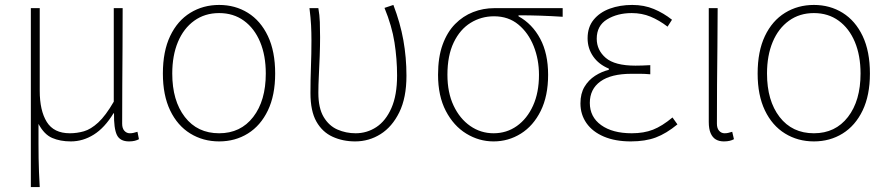

<svg xmlns="http://www.w3.org/2000/svg" viewBox="-20 -560 3604 778"><path d="M105 198V-527H141V-192Q141 -112 169.5 -66Q198 -20 263 -20Q292 -20 320 -28Q348 -36 378 -63.5Q408 -91 441 -148V-527H477Q477 -448 476.5 -370.5Q476 -293 475.5 -215.5Q475 -138 475 -59Q475 -40 484 -30Q493 -20 506 -20Q514 -20 520.5 -21.5Q527 -23 537 -26L543 4Q536 8 526 10.5Q516 13 503 13Q466 13 453.5 -13.5Q441 -40 442 -101H440Q404 -42 360 -14.5Q316 13 267 13Q224 13 191.5 -1Q159 -15 136 -58Q136 -12 136 21.5Q136 55 136.5 82.5Q137 110 138 137Q139 164 141 198Z M868 13Q803 13 751 -19Q699 -51 669.5 -112.5Q640 -174 640 -262Q640 -352 669.5 -414Q699 -476 751 -508Q803 -540 868 -540Q933 -540 984.5 -508Q1036 -476 1065.5 -414Q1095 -352 1095 -262Q1095 -174 1065.5 -112.5Q1036 -51 984.5 -19Q933 13 868 13ZM868 -20Q955 -20 1006 -86Q1057 -152 1057 -262Q1057 -335 1034 -390Q1011 -445 968.5 -476Q926 -507 868 -507Q810 -507 767 -476Q724 -445 701 -390Q678 -335 678 -262Q678 -152 729 -86Q780 -20 868 -20Z M1419 13Q1369 13 1327.5 -6Q1286 -25 1262 -67.5Q1238 -110 1238 -183Q1238 -236 1240 -289.5Q1242 -343 1242 -396Q1242 -428 1240.5 -457.5Q1239 -487 1234 -527H1270Q1275 -499 1276 -470.5Q1277 -442 1277 -409Q1277 -374 1275.5 -333Q1274 -292 1272 -253.5Q1270 -215 1270 -184Q1270 -122 1291.5 -86Q1313 -50 1347.5 -35Q1382 -20 1421 -20Q1467 -20 1505 -45Q1543 -70 1566 -122Q1589 -174 1589 -254Q1589 -321 1578.5 -388Q1568 -455 1538 -528L1574 -540Q1602 -467 1614.5 -397Q1627 -327 1627 -253Q1627 -164 1598 -105Q1569 -46 1522 -16.5Q1475 13 1419 13Z M1980 13Q1921 13 1869.5 -18.5Q1818 -50 1786.5 -110.5Q1755 -171 1755 -257Q1755 -328 1773.5 -379Q1792 -430 1824 -462.5Q1856 -495 1897 -511Q1938 -527 1983 -527H2260V-492Q2214 -495 2170.5 -496.5Q2127 -498 2081 -498V-494Q2137 -463 2169 -403Q2201 -343 2201 -257Q2201 -171 2171 -110.5Q2141 -50 2090.5 -18.5Q2040 13 1980 13ZM1980 -20Q2033 -20 2074.5 -49.5Q2116 -79 2140 -132Q2164 -185 2164 -257Q2164 -319 2142.5 -373Q2121 -427 2080.5 -460.5Q2040 -494 1982 -494Q1930 -494 1887 -467.5Q1844 -441 1818.5 -388Q1793 -335 1793 -257Q1793 -185 1818 -132Q1843 -79 1885.5 -49.5Q1928 -20 1980 -20Z M2536 13Q2473 13 2427 -6.5Q2381 -26 2356.5 -61Q2332 -96 2332 -141Q2332 -181 2348.5 -208.5Q2365 -236 2391.5 -253Q2418 -270 2447 -277V-282Q2406 -299 2383.5 -331.5Q2361 -364 2361 -405Q2361 -450 2385.5 -480Q2410 -510 2451 -525Q2492 -540 2542 -540Q2590 -540 2629.5 -523.5Q2669 -507 2703 -480L2685 -452Q2651 -478 2616 -492.5Q2581 -507 2540 -507Q2482 -507 2440 -481.5Q2398 -456 2398 -403Q2398 -357 2434.5 -325.5Q2471 -294 2555 -294Q2570 -294 2582.5 -294.5Q2595 -295 2615 -296V-259Q2592 -261 2575 -261Q2558 -261 2539 -261Q2456 -261 2413 -230Q2370 -199 2370 -143Q2370 -86 2416 -53Q2462 -20 2540 -20Q2589 -20 2626 -34.5Q2663 -49 2705 -84L2725 -56Q2680 -19 2637.5 -3Q2595 13 2536 13Z M2913 13Q2894 13 2880.5 5Q2867 -3 2859.5 -20.5Q2852 -38 2852 -66V-527H2888Q2888 -448 2887 -370.5Q2886 -293 2885.5 -215.5Q2885 -138 2885 -59Q2885 -40 2894 -30Q2903 -20 2916 -20Q2924 -20 2930.5 -21.5Q2937 -23 2947 -26L2954 4Q2947 8 2937 10.5Q2927 13 2913 13Z M3278 13Q3213 13 3161 -19Q3109 -51 3079.5 -112.5Q3050 -174 3050 -262Q3050 -352 3079.5 -414Q3109 -476 3161 -508Q3213 -540 3278 -540Q3343 -540 3394.5 -508Q3446 -476 3475.5 -414Q3505 -352 3505 -262Q3505 -174 3475.5 -112.5Q3446 -51 3394.5 -19Q3343 13 3278 13ZM3278 -20Q3365 -20 3416 -86Q3467 -152 3467 -262Q3467 -335 3444 -390Q3421 -445 3378.5 -476Q3336 -507 3278 -507Q3220 -507 3177 -476Q3134 -445 3111 -390Q3088 -335 3088 -262Q3088 -152 3139 -86Q3190 -20 3278 -20Z"/></svg>

Font: Noto Sans TC Thin
Style: Regular
Weight: 100
Designer: Ryoko NISHIZUKA 西塚涼子 (kana, bopomofo & ideographs); Paul D. Hunt (Latin, Greek & Cyrillic); Sandoll Communications 산돌커뮤니
Foundry: Adobe
Version: Version 2.004-H2;hotconv 1.0.118;makeotfexe 2.5.65603